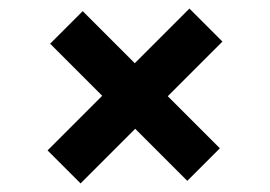

<svg xmlns="http://www.w3.org/2000/svg" viewBox="-20 -574 630 448"><path d="M168 -146 91 -223 422 -554 499 -477ZM417 -152 97 -472 173 -548 493 -228Z"/></svg>

Font: Host Grotesk Light
Style: Bold
Weight: 700
Version: Version 1.003